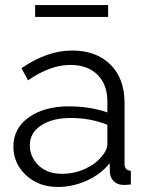

<svg xmlns="http://www.w3.org/2000/svg" viewBox="-20 -730 585 760"><path d="M119 -663V-710H408V-663ZM33 -150Q33 -222 94 -265.5Q155 -309 253 -309Q336 -309 405 -285V-329Q405 -395 366 -434Q327 -473 258 -473Q179 -473 91 -412L65 -460Q167 -530 265 -530Q361 -530 417 -474.5Q473 -419 473 -323V-82Q473 -55 498 -54V0Q474 3 467 2Q443 1 429.5 -13.5Q416 -28 415 -46L414 -84Q379 -40 323.5 -15Q268 10 209 10Q133 10 83 -36.5Q33 -83 33 -150ZM382 -110Q405 -136 405 -160V-236Q338 -263 261 -263Q187 -263 142.5 -233.5Q98 -204 98 -155Q98 -109 132.5 -75.5Q167 -42 225 -42Q273 -42 315.5 -61Q358 -80 382 -110Z"/></svg>

Font: Raleway-v4020
Style: Regular
Weight: 400
Designer: Matt McInerney, Pablo Impallari, Rodrigo Fuenzalida
Foundry: Matt McInerney, Pablo Impallari, Rodrigo Fuenzalida
Version: Version 4.020;PS 004.020;hotconv 1.0.88;makeotf.lib2.5.64775